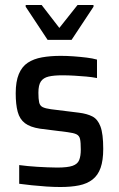

<svg xmlns="http://www.w3.org/2000/svg" viewBox="-20 -742 477 770"><path d="M222 8Q196 8 166 6Q136 4 107.5 1Q79 -2 57 -5V-80Q73 -78 91.5 -76Q110 -74 130 -73Q150 -72 170 -71Q190 -70 209 -70Q251 -70 271 -77Q291 -84 297.5 -100Q304 -116 304 -142Q304 -171 301 -184.5Q298 -198 286.5 -203.5Q275 -209 251 -212L140 -226Q101 -232 80 -248Q59 -264 51 -293.5Q43 -323 43 -368Q43 -415 55.5 -445Q68 -475 91.5 -490.5Q115 -506 148.5 -512Q182 -518 224 -518Q249 -518 276 -516Q303 -514 327.5 -511Q352 -508 369 -503V-429Q349 -433 326 -435Q303 -437 278.5 -438.5Q254 -440 230 -440Q196 -440 175 -435Q154 -430 144 -415.5Q134 -401 134 -370Q134 -345 137 -331.5Q140 -318 151 -312.5Q162 -307 184 -304L297 -290Q329 -286 350.5 -275Q372 -264 383 -234.5Q394 -205 394 -145Q394 -99 383.5 -69Q373 -39 351 -22Q329 -5 297 1.5Q265 8 222 8ZM171 -582 83 -715V-722H147L218 -630L291 -722H355V-715L267 -582Z"/></svg>

Font: Saira SemiCondensed Medium
Style: Regular
Weight: 500
Width: 4
Designer: Hector Gatti with collaboration of the Omnibus-Type team
Foundry: Omnibus-Type
Version: Version 1.101